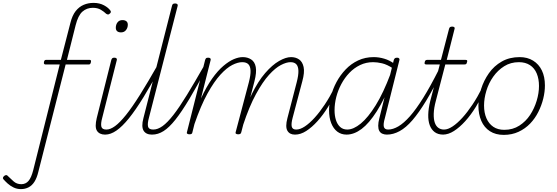

<svg xmlns="http://www.w3.org/2000/svg" viewBox="-213 -914 3851 1328"><path d="M-68 394Q-96 394 -119.5 382.5Q-143 371 -160.5 355Q-178 339 -190 325Q-195 319 -191.5 312Q-188 305 -180 300Q-172 296 -167 297.5Q-162 299 -156 306Q-141 321 -119 340.5Q-97 360 -66 360Q-35 360 -15.5 337Q4 314 17 262L200 -468H101Q96 -468 92.5 -472Q89 -476 91 -484Q93 -500 106 -500H208L274 -756Q287 -808 310.5 -837.5Q334 -867 365.5 -880.5Q397 -894 434 -894Q475 -894 506 -877.5Q537 -861 552 -839Q555 -833 553 -828Q551 -823 544 -818Q539 -813 533 -814Q527 -815 521 -819Q507 -833 484.5 -846.5Q462 -860 429 -860Q387 -860 357 -833.5Q327 -807 310 -739L250 -500H407Q419 -500 416 -485Q413 -468 402 -468H241L52 275Q42 317 25 343.5Q8 370 -16 382Q-40 394 -68 394Z M513 17Q494 17 479.5 10Q465 3 457 -10.5Q449 -24 449 -45.5Q449 -67 456 -97L557 -500Q560 -508 564 -511.5Q568 -515 578 -515Q588 -515 592.5 -510.5Q597 -506 595 -499L494 -99Q483 -59 488 -38.5Q493 -18 522 -18Q531 -18 534 -12.5Q537 -7 535.5 -0.5Q534 6 528.5 11.5Q523 17 513 17ZM624 -690Q607 -690 597.5 -698Q588 -706 588 -722Q588 -744 600 -759.5Q612 -775 634 -775Q651 -775 661 -767Q671 -759 671 -743Q671 -722 658.5 -706Q646 -690 624 -690Z M515 17Q506 17 501.5 11.5Q497 6 498.5 -0.5Q500 -7 506.5 -12.5Q513 -18 524 -18Q550 -18 583 -42Q616 -66 658.5 -119Q701 -172 755 -258Q809 -344 879 -467Q883 -476 890 -475.5Q897 -475 901.5 -469.5Q906 -464 901 -455Q835 -332 780 -242.5Q725 -153 679 -96Q633 -39 592.5 -11Q552 17 515 17Z M837 17Q817 17 802.5 10Q788 3 780 -10.5Q772 -24 771.5 -45.5Q771 -67 779 -97L977 -875Q979 -883 983.5 -886.5Q988 -890 999 -890Q1008 -890 1013 -885.5Q1018 -881 1016 -874L817 -99Q806 -59 811 -38.5Q816 -18 846 -18Q854 -18 857.5 -12.5Q861 -7 859.5 -0.5Q858 6 852.5 11.5Q847 17 837 17Z M839 17Q830 17 825.5 11.5Q821 6 822.5 -0.5Q824 -7 830.5 -12.5Q837 -18 848 -18Q878 -18 911.5 -42Q945 -66 986 -118.5Q1027 -171 1080 -257.5Q1133 -344 1203 -467Q1207 -476 1213.5 -475.5Q1220 -475 1224.5 -469.5Q1229 -464 1223 -456Q1152 -322 1097.5 -231Q1043 -140 1000 -86Q957 -32 918.5 -7.5Q880 17 839 17Z M1827 17Q1809 17 1796 10.5Q1783 4 1775 -9.5Q1767 -23 1767 -45Q1767 -67 1775 -97L1839 -344Q1852 -394 1851 -424.5Q1850 -455 1836.5 -469.5Q1823 -484 1796 -484Q1768 -484 1729.5 -464Q1691 -444 1647.5 -396Q1604 -348 1557.5 -263Q1511 -178 1468 -48H1453Q1484 -172 1528 -262Q1572 -352 1621 -408.5Q1670 -465 1717 -492Q1764 -519 1800 -519Q1832 -519 1855.5 -503Q1879 -487 1887 -450.5Q1895 -414 1878 -352L1811 -99Q1800 -58 1805 -38Q1810 -18 1835 -18Q1843 -18 1846.5 -12.5Q1850 -7 1849 -0.5Q1848 6 1842.5 11.5Q1837 17 1827 17ZM1097 15Q1088 15 1082.5 11Q1077 7 1080 0L1206 -500Q1209 -508 1212.5 -511.5Q1216 -515 1227 -515Q1237 -515 1241.5 -510.5Q1246 -506 1244 -499L1177 -233Q1215 -315 1254 -370Q1293 -425 1332 -458Q1371 -491 1404.5 -505Q1438 -519 1466 -519Q1499 -519 1524 -503Q1549 -487 1556 -450.5Q1563 -414 1547 -352L1456 0Q1454 8 1449.5 11.5Q1445 15 1434 15Q1425 15 1419.5 11Q1414 7 1417 0L1508 -344Q1521 -394 1520 -424.5Q1519 -455 1505 -469.5Q1491 -484 1462 -484Q1432 -484 1393.5 -464.5Q1355 -445 1311.5 -397.5Q1268 -350 1222 -267Q1176 -184 1132 -56L1118 0Q1117 8 1112.5 11.5Q1108 15 1097 15Z M1828 17Q1819 17 1814.5 11.5Q1810 6 1811.5 -0.5Q1813 -7 1819.5 -12.5Q1826 -18 1837 -18Q1863 -18 1895.5 -39.5Q1928 -61 1963 -99.5Q1998 -138 2033 -190.5Q2068 -243 2099 -305Q2103 -312 2108.5 -312Q2114 -312 2119 -307.5Q2124 -303 2121 -295Q2092 -233 2057 -176Q2022 -119 1983 -76Q1944 -33 1905 -8Q1866 17 1828 17Z M2184 17Q2147 17 2120 -3.5Q2093 -24 2078 -62Q2063 -100 2063 -152Q2063 -197 2076 -248Q2089 -299 2114.5 -346.5Q2140 -394 2177.5 -433.5Q2215 -473 2264 -496Q2313 -519 2372 -519Q2408 -519 2445 -508Q2482 -497 2513 -474L2505 -441Q2464 -468 2430 -476Q2396 -484 2368 -484Q2319 -484 2277.5 -464Q2236 -444 2203.5 -410Q2171 -376 2148 -333Q2125 -290 2113 -243.5Q2101 -197 2101 -151Q2101 -114 2110.5 -84Q2120 -54 2139.5 -36Q2159 -18 2189 -18Q2232 -18 2282.5 -59.5Q2333 -101 2386 -186.5Q2439 -272 2488 -403L2499 -360Q2446 -227 2393 -144Q2340 -61 2288 -22Q2236 17 2184 17ZM2463 17Q2446 17 2432 11Q2418 5 2410.5 -8.5Q2403 -22 2403 -44.5Q2403 -67 2411 -97L2511 -500Q2514 -508 2519 -511.5Q2524 -515 2534 -515Q2544 -515 2548 -509.5Q2552 -504 2549 -496L2449 -97Q2437 -56 2442 -37Q2447 -18 2472 -18Q2480 -18 2483 -12.5Q2486 -7 2485 -0.5Q2484 6 2479 11.5Q2474 17 2463 17Z M2463 17Q2454 17 2449.5 11.5Q2445 6 2446.5 -0.5Q2448 -7 2454.5 -12.5Q2461 -18 2472 -18Q2505 -18 2542.5 -40Q2580 -62 2622.5 -110Q2665 -158 2714.5 -237.5Q2764 -317 2822 -432Q2826 -440 2832.5 -439.5Q2839 -439 2843 -433.5Q2847 -428 2842 -418Q2785 -300 2734.5 -217Q2684 -134 2639.5 -82.5Q2595 -31 2551 -7Q2507 17 2463 17Z M2853 17Q2817 17 2794 0Q2771 -17 2759.5 -47.5Q2748 -78 2749 -121Q2750 -164 2763 -216L2829 -468H2737Q2727 -468 2724.5 -472.5Q2722 -477 2725 -485Q2726 -493 2730.5 -496.5Q2735 -500 2743 -500H2837L2893 -715Q2895 -723 2900 -726.5Q2905 -730 2915 -730Q2925 -730 2929.5 -725.5Q2934 -721 2931 -714L2877 -500H3005Q3016 -500 3018 -495.5Q3020 -491 3017 -484Q3015 -474 3011 -471Q3007 -468 2997 -468H2867L2802 -218Q2788 -166 2787 -127.5Q2786 -89 2794.5 -65Q2803 -41 2819.5 -29.5Q2836 -18 2857 -18Q2865 -18 2869 -12.5Q2873 -7 2873 -0.5Q2873 6 2868.5 11.5Q2864 17 2853 17Z M2850 17Q2841 17 2836.5 11.5Q2832 6 2833.5 -0.5Q2835 -7 2841.5 -12.5Q2848 -18 2859 -18Q2885 -18 2917.5 -39.5Q2950 -61 2985 -99.5Q3020 -138 3055 -190.5Q3090 -243 3121 -305Q3125 -312 3130.5 -312Q3136 -312 3141 -307.5Q3146 -303 3143 -295Q3114 -233 3079 -176Q3044 -119 3005 -76Q2966 -33 2927 -8Q2888 17 2850 17Z M3271 19Q3215 19 3175.5 -6.5Q3136 -32 3116 -78Q3096 -124 3096 -183Q3096 -239 3114.5 -298Q3133 -357 3168.5 -407.5Q3204 -458 3257.5 -488.5Q3311 -519 3381 -519Q3435 -519 3474.5 -494.5Q3514 -470 3535 -426.5Q3556 -383 3556 -323Q3556 -279 3544.5 -232Q3533 -185 3510.5 -140Q3488 -95 3454 -59.5Q3420 -24 3374 -2.5Q3328 19 3271 19ZM3275 -16Q3334 -16 3379 -45Q3424 -74 3453.5 -119Q3483 -164 3499 -217Q3515 -270 3515 -319Q3515 -368 3499.5 -405.5Q3484 -443 3452.5 -463.5Q3421 -484 3376 -484Q3319 -484 3274.5 -456Q3230 -428 3198.5 -383.5Q3167 -339 3151 -286Q3135 -233 3135 -184Q3135 -134 3151.5 -96Q3168 -58 3199 -37Q3230 -16 3275 -16Z"/></svg>

Font: Playwrite IS Thin
Style: Regular
Weight: 250
Designer: Veronika Burian, José Scaglione
Foundry: TypeTogether
Version: Version 1.002